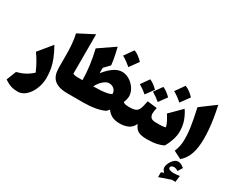

<svg xmlns="http://www.w3.org/2000/svg" viewBox="-163 -1484 2913 2418"><g transform="rotate(30 1293.5 -275.5)"><path d="M426.3 -39.1Q426.3 27.3 407.7 87.6Q389.2 147.9 357.2 194.6Q325.2 241.2 283.9 268.1Q242.7 294.9 196.8 294.9Q140.6 294.9 96.9 280.8Q53.2 266.6 0 231.4L55.2 90.8Q122.6 73.2 174.8 45.4Q227.1 17.6 274.4 -26.4Q246.1 -91.8 215.1 -147Q184.1 -202.1 146 -255.9L303.2 -447.8Q348.6 -367.2 375.5 -300.5Q402.3 -233.9 414.3 -171.1Q426.3 -108.4 426.3 -39.1Z M692.4 -825.7V-252.4Q718.3 -238.8 754.9 -238.8H755.4V0H754.9Q664.1 0 611.6 -22.2Q559.1 -44.4 534.2 -80.3Q509.3 -116.2 502.4 -158Q495.6 -199.7 495.6 -238.8V-410.6Q495.6 -489.3 489 -567.1Q482.4 -645 466.8 -708.5Z M1214.8 -580.6Q1257.8 -580.6 1298.3 -561.5Q1338.9 -542.5 1371.6 -510Q1404.3 -477.5 1423.6 -437Q1442.9 -396.5 1442.9 -354Q1442.9 -335 1437 -311Q1431.2 -287.1 1420.4 -260.7Q1438 -245.1 1461.4 -241.9Q1484.9 -238.8 1508.8 -238.8H1509.3V0H1508.8Q1444.3 0 1398.9 -21Q1353.5 -42 1317.9 -90.8Q1300.8 -69.8 1285.2 -54.2Q1169.9 0 976.1 0H755.4Q743.7 0 737.8 -8.3Q731.9 -16.6 731.9 -41V-197.8Q731.9 -222.2 737.8 -230.5Q743.7 -238.8 755.4 -238.8H832.5Q832 -337.4 816.9 -450.7Q801.8 -564 775.9 -668.5L1005.4 -825.7Q1018.6 -772.9 1027.3 -732.2Q1036.1 -691.4 1042 -655.5Q1047.9 -619.6 1051.8 -580.6L975.1 -501V-422.4Q1101.6 -580.6 1214.8 -580.6ZM1144.5 -374Q1107.9 -374 1064.5 -337.9Q1021 -301.8 988.3 -238.8Q1044.9 -238.8 1097.4 -242.4Q1149.9 -246.1 1189.5 -254.6Q1229 -263.2 1246.6 -276.9Q1246.6 -320.8 1216.8 -347.4Q1187 -374 1144.5 -374ZM1212.9 -892.6Q1250.5 -878.9 1283.2 -853.5Q1315.9 -828.1 1343.3 -799.3Q1320.8 -767.6 1297.6 -735.4Q1274.4 -703.1 1250 -669.9Q1221.7 -694.8 1189.9 -718Q1158.2 -741.2 1120.6 -762.2Q1168.9 -829.1 1212.9 -892.6Z M1482.9 -557.1Q1515.6 -601.6 1565.9 -674.8Q1621.1 -653.8 1683.6 -590.3Q1662.1 -560.5 1641.1 -531.7Q1620.1 -502.9 1599.1 -474.1Q1546.4 -520.5 1482.9 -557.1ZM1673.8 -557.1Q1710 -606.4 1756.8 -674.8Q1811.5 -653.3 1874.5 -590.3Q1848.1 -553.2 1790.5 -474.1Q1744.1 -515.1 1673.8 -557.1ZM1509.3 0Q1497.6 0 1491.7 -8.3Q1485.8 -16.6 1485.8 -41V-197.8Q1485.8 -222.2 1491.7 -230.5Q1497.6 -238.8 1509.3 -238.8Q1559.1 -238.8 1588.1 -247.8Q1617.2 -256.8 1632.8 -277.3Q1648.4 -297.9 1657.7 -332.8Q1667 -367.7 1677.2 -419.4L1817.4 -402.3Q1812.5 -379.9 1808.8 -358.6Q1805.2 -337.4 1805.2 -318.8Q1805.2 -283.2 1824.7 -261Q1844.2 -238.8 1900.4 -238.8H1900.9V0H1900.4Q1817.9 0 1775.9 -24.2Q1733.9 -48.3 1709.5 -108.9Q1682.6 -47.4 1628.7 -23.7Q1574.7 0 1509.3 0Z M1993.2 -827.1Q2030.8 -813.5 2063.5 -788.1Q2096.2 -762.7 2123.5 -733.9Q2101.1 -702.1 2077.9 -669.9Q2054.7 -637.7 2030.3 -604.5Q2002 -629.4 1970.2 -652.6Q1938.5 -675.8 1900.9 -696.8Q1949.2 -763.7 1993.2 -827.1ZM1900.9 0Q1889.2 0 1883.3 -8.3Q1877.4 -16.6 1877.4 -41V-197.8Q1877.4 -222.2 1883.3 -230.5Q1889.2 -238.8 1900.9 -238.8H1957.5Q1982.4 -238.8 2001.7 -241.2Q2021 -243.7 2039.6 -251Q2030.3 -289.6 2007.8 -331.5Q1985.4 -373.5 1962.9 -406.2L2126.5 -569.8Q2162.6 -519.5 2189.7 -448Q2216.8 -376.5 2216.8 -287.1Q2216.8 -231.9 2196.3 -167.7Q2175.8 -103.5 2142.6 -46.4Q2096.7 -22.5 2040.5 -11.2Q1984.4 0 1918.5 0Z M2332.5 165.5Q2332.5 185.5 2357.4 193.4Q2382.3 201.2 2416 201.2Q2435.1 201.2 2457.5 198.5Q2480 195.8 2498 192.4L2485.8 286.1L2437.5 283.7L2267.1 342.3V271.5L2307.1 257.8Q2292 244.1 2282.5 228Q2272.9 211.9 2272.9 192.4Q2272.9 174.3 2282 149.7Q2291 125 2307.1 101.3Q2323.2 77.6 2344.5 61.8Q2365.7 45.9 2390.1 45.9Q2414.6 45.9 2434.8 55.9Q2455.1 65.9 2481 87.4L2440.9 153.8Q2406.2 131.8 2378.4 131.8Q2363.3 131.8 2347.9 140.6Q2332.5 149.4 2332.5 165.5ZM2468.8 -825.7Q2490.7 -723.1 2503.2 -643.1Q2515.6 -563 2521 -496.1Q2526.4 -429.2 2526.4 -365.2Q2526.4 -237.3 2496.8 -146.5Q2467.3 -55.7 2395.5 6.8L2282.7 -50.8Q2300.3 -92.8 2309.8 -136.7Q2319.3 -180.7 2319.3 -241.2Q2319.3 -278.8 2316.9 -315.9Q2314.5 -353 2307.9 -399.4Q2301.3 -445.8 2289.1 -510.7Q2276.9 -575.7 2256.8 -668.5Z"/></g></svg>

Font: Pinar DS1 Black
Style: Regular
Weight: 900
Designer: Amin Abedi
Version: Version 3.000